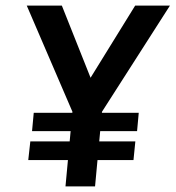

<svg xmlns="http://www.w3.org/2000/svg" viewBox="-20 -669 630 689"><path d="M471.9 -198.5H95L101.1 -264.3H477.9ZM459 -94.5H81.4L88.8 -161.5H465.7ZM215 0 239.9 -268 76 -649H201.9L305 -390L465.1 -649H589.9L346 -268L321.1 0Z"/></svg>

Font: Karla
Style: Italic
Weight: 400
Italic angle: -8°
Designer: Jonathan Pinhorn
Version: Version 2.004;gftools[0.9.33]